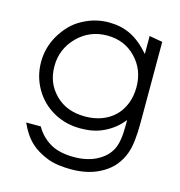

<svg xmlns="http://www.w3.org/2000/svg" viewBox="-105 -600 835 892"><g transform="rotate(15 312.5 -154.5)"><path d="M572.3 -97.7Q572.3 -46.4 567.9 -8.5Q563.5 29.3 553.7 55.2Q541 88.9 519.8 115Q498.5 141.1 466.3 160.2Q403.8 197.8 316.4 197.8Q284.2 197.8 255.1 193.8Q226.1 189.9 201.2 180.2Q149.4 159.7 118.7 130.4Q84.5 99.1 58.6 41.5H128.9Q143.1 66.4 161.6 84.5Q180.2 102.5 202.6 115.2Q245.6 139.2 314 139.2Q346.7 139.2 374.5 132.8Q402.3 126.5 424.8 114.3Q448.2 101.6 463.6 86.4Q479 71.3 488.8 52.7Q508.8 16.6 508.8 -64.9V-91.3Q474.1 -45.9 419.9 -20Q394.5 -7.8 366.9 -2.4Q339.4 2.9 308.6 2.9Q273.4 2.9 241.5 -4.9Q209.5 -12.7 178.7 -29.8Q147.9 -47.4 125.2 -70.3Q102.5 -93.3 86.4 -121.1Q52.7 -179.7 52.7 -248.5Q52.7 -317.9 87.4 -377.4Q105 -407.2 128.2 -431.9Q151.4 -456.5 182.6 -473.6Q213.4 -490.7 244.9 -499Q276.4 -507.3 310.1 -507.3Q338.4 -507.3 364.3 -502Q390.1 -496.6 415 -484.9Q462.4 -461.9 508.8 -408.7V-495.1L572.3 -483.9ZM511.2 -250Q511.2 -333.5 456.1 -390.1Q401.9 -446.3 318.8 -446.3Q234.9 -446.3 176.3 -387.7Q117.7 -328.1 117.7 -246.1Q117.7 -204.6 131.1 -171.1Q144.5 -137.7 172.4 -109.9Q226.1 -56.2 314.9 -56.2Q359.4 -56.2 395.8 -70.1Q432.1 -84 457.8 -109.4Q483.4 -134.8 497.3 -170.7Q511.2 -206.5 511.2 -250Z"/></g></svg>

Font: Kawthoolei
Style: Regular
Weight: 400
Designer: Moe Zed
Foundry: Moe Zed
Version: Version 1.000;July 10, 2024;FontCreator 14.0.0.2901 32-bit